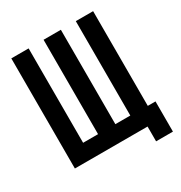

<svg xmlns="http://www.w3.org/2000/svg" viewBox="-184 -831 996 1057"><g transform="rotate(-30 314.5 -303.0)"><path d="M560 -98H609V94H502V0H40V-700H150V-100H245V-700H355V-100H450V-700H560Z"/></g></svg>

Font: Adderley Bold
Style: Regular
Weight: 700
Designer: gorohovskiy
Version: Version 1.003 November 13, 2017